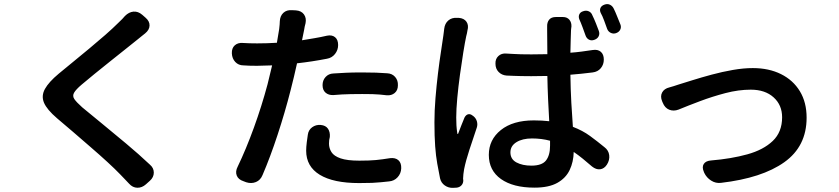

<svg xmlns="http://www.w3.org/2000/svg" viewBox="-20 -850 4040 925"><path d="M681 -765Q701 -748 700.5 -727Q700 -706 679 -689Q673 -685 661.5 -675Q650 -665 643 -660Q618 -640 583 -612Q548 -584 509 -553Q470 -522 434.5 -493Q399 -464 373 -442Q346 -419 337 -403.5Q328 -388 338 -373Q348 -358 376 -333Q416 -300 471.5 -254.5Q527 -209 588 -158Q649 -107 702 -57Q721 -41 721 -18.5Q721 4 702 21L683 38Q664 55 641.5 54.5Q619 54 602 35Q596 29 582.5 14.5Q569 0 559 -10Q535 -35 498 -69Q461 -103 417.5 -140.5Q374 -178 332 -214.5Q290 -251 255 -280Q206 -322 192 -355Q178 -388 196.5 -421.5Q215 -455 263 -495Q292 -519 330.5 -550.5Q369 -582 410 -616Q451 -650 487.5 -682Q524 -714 549 -739Q559 -748 569 -758.5Q579 -769 582 -773Q601 -792 623 -794Q645 -796 665 -779Z M1534 -440Q1534 -463 1548.5 -479Q1563 -495 1586 -496Q1618 -498 1646.5 -499.5Q1675 -501 1724 -501Q1767 -501 1791.5 -500Q1816 -499 1845 -497Q1869 -496 1883.5 -479.5Q1898 -463 1897 -439Q1897 -415 1881.5 -402Q1866 -389 1843 -391Q1825 -393 1809.5 -394.5Q1794 -396 1774.5 -396.5Q1755 -397 1725 -397Q1692 -397 1669 -396.5Q1646 -396 1627.5 -395Q1609 -394 1586 -392Q1563 -391 1548.5 -403.5Q1534 -416 1534 -440ZM1525 -248Q1549 -246 1560 -230Q1571 -214 1569 -190Q1565 -177 1565 -158Q1565 -136 1577 -117Q1589 -98 1621 -87Q1653 -76 1711 -76Q1761 -76 1791.5 -79Q1822 -82 1859 -88Q1885 -91 1899.5 -78Q1914 -65 1913 -39Q1912 -14 1895.5 4Q1879 22 1854 24Q1833 26 1815 28Q1797 30 1773 31Q1749 32 1710 32Q1586 32 1520.5 -8Q1455 -48 1455 -124Q1455 -141 1458 -165Q1461 -189 1463 -201Q1466 -224 1484 -237Q1502 -250 1525 -248ZM1219 -641Q1268 -641 1314 -644L1325 -710Q1328 -735 1328 -747Q1329 -773 1345 -788Q1361 -803 1387 -801L1406 -800Q1432 -798 1444.5 -780.5Q1457 -763 1452 -738Q1450 -732 1448 -722Q1446 -712 1445 -705L1435 -656Q1465 -661 1495 -666Q1525 -671 1555 -678Q1579 -683 1594 -671Q1609 -659 1609 -633Q1609 -609 1594 -590Q1579 -571 1555 -567Q1519 -560 1483 -554.5Q1447 -549 1411 -545Q1404 -513 1396 -479.5Q1388 -446 1380 -415Q1353 -309 1317.5 -201Q1282 -93 1245 -7Q1235 18 1213 27Q1191 36 1166 28L1153 23Q1128 15 1120.5 -4.5Q1113 -24 1125 -47Q1165 -130 1203 -234.5Q1241 -339 1269 -444L1291 -535L1218 -533Q1200 -533 1182 -533.5Q1164 -534 1153 -535Q1129 -535 1113.5 -551.5Q1098 -568 1097 -593Q1096 -618 1111 -631.5Q1126 -645 1150 -643Q1161 -642 1182.5 -641.5Q1204 -641 1219 -641Z M2190 -764Q2216 -762 2227.5 -745Q2239 -728 2232 -703Q2231 -697 2229.5 -689Q2228 -681 2226 -675Q2220 -647 2212 -597.5Q2204 -548 2196 -490Q2188 -432 2183 -377.5Q2178 -323 2178 -284Q2178 -263 2179 -246Q2180 -229 2183 -209Q2183 -205 2185 -204.5Q2187 -204 2188 -208Q2194 -225 2203 -247Q2212 -269 2218 -284Q2225 -297 2235.5 -299.5Q2246 -302 2257 -293L2260 -291Q2273 -281 2277.5 -265.5Q2282 -250 2277 -235Q2259 -182 2241.5 -128.5Q2224 -75 2216 -35Q2214 -25 2212.5 -11Q2211 3 2211 11L2212 19Q2212 33 2203.5 42.5Q2195 52 2181 54L2163 55Q2141 56 2123 43.5Q2105 31 2100 9Q2093 -26 2086.5 -62Q2080 -98 2076.5 -145.5Q2073 -193 2073 -261Q2073 -317 2078 -377.5Q2083 -438 2090 -496Q2097 -554 2104.5 -601.5Q2112 -649 2116 -679Q2118 -690 2118.5 -698.5Q2119 -707 2120 -711Q2123 -737 2140 -751.5Q2157 -766 2183 -764ZM2790 -796Q2804 -801 2816.5 -795.5Q2829 -790 2834 -776Q2842 -760 2851 -737.5Q2860 -715 2865 -701Q2870 -687 2864 -675Q2858 -663 2843 -658Q2829 -653 2817.5 -659Q2806 -665 2801 -679Q2795 -696 2786.5 -719Q2778 -742 2771 -757Q2766 -770 2771 -781Q2776 -792 2790 -796ZM2893 -828Q2907 -833 2919 -827Q2931 -821 2937 -808Q2945 -792 2954 -769Q2963 -746 2969 -732Q2974 -719 2968 -707Q2962 -695 2947 -690Q2934 -686 2922 -692Q2910 -698 2905 -711Q2899 -728 2890.5 -751Q2882 -774 2874 -788Q2868 -801 2873 -812Q2878 -823 2893 -828ZM2630 -172Q2589 -183 2543 -183Q2497 -183 2468 -165Q2439 -147 2439 -116Q2439 -83 2468 -67.5Q2497 -52 2540 -52Q2591 -52 2610.5 -77Q2630 -102 2630 -148ZM2692 -768Q2712 -768 2723 -755Q2734 -742 2733 -722Q2732 -718 2732 -715Q2732 -712 2731 -705Q2730 -687 2729.5 -658.5Q2729 -630 2728 -596Q2756 -598 2782 -601.5Q2808 -605 2835 -609Q2860 -613 2874.5 -600.5Q2889 -588 2889 -563Q2889 -539 2874.5 -521.5Q2860 -504 2835 -501Q2780 -494 2728 -490Q2729 -418 2732.5 -355Q2736 -292 2740 -239Q2787 -221 2822.5 -195Q2858 -169 2892 -141Q2912 -126 2915 -102.5Q2918 -79 2904 -57Q2891 -37 2871.5 -34.5Q2852 -32 2832 -48Q2809 -68 2787.5 -85.5Q2766 -103 2744 -118Q2743 -70 2724.5 -31Q2706 8 2665 31Q2624 54 2555 54Q2452 54 2393.5 12.5Q2335 -29 2335 -104Q2335 -177 2393 -223.5Q2451 -270 2552 -270Q2591 -270 2626 -266Q2623 -315 2620.5 -372Q2618 -429 2617 -484L2539 -483Q2510 -483 2491 -483.5Q2472 -484 2456 -484.5Q2440 -485 2420 -486Q2397 -488 2382 -503.5Q2367 -519 2367 -543Q2366 -566 2381 -580Q2396 -594 2419 -592Q2439 -591 2455 -590Q2471 -589 2490.5 -588.5Q2510 -588 2540 -588L2617 -589L2616 -703Q2616 -715 2616 -716Q2616 -717 2616 -721Q2615 -742 2625.5 -755Q2636 -768 2658 -768Z M3170 -362Q3160 -386 3170 -404.5Q3180 -423 3205 -429Q3213 -431 3225.5 -435Q3238 -439 3250 -443Q3276 -451 3317.5 -464Q3359 -477 3409 -490.5Q3459 -504 3510.5 -513Q3562 -522 3607 -522Q3684 -522 3742.5 -493Q3801 -464 3833.5 -410.5Q3866 -357 3866 -283Q3866 -145 3758.5 -68.5Q3651 8 3453 31Q3428 34 3406 20Q3384 6 3373 -17L3371 -22Q3361 -45 3370.5 -60Q3380 -75 3406 -77Q3503 -85 3580.5 -106.5Q3658 -128 3703 -171Q3748 -214 3748 -285Q3748 -344 3707 -381Q3666 -418 3597 -418Q3538 -418 3475 -401.5Q3412 -385 3353.5 -363Q3295 -341 3249 -322Q3225 -313 3204 -321.5Q3183 -330 3173 -355Z"/></svg>

Font: Chiron GoRound TC SB
Style: Regular
Weight: 500
Designer: Ryoko NISHIZUKA 西塚涼子 (kana, bopomofo & ideographs); Paul D. Hunt (Latin, Greek & Cyrillic); Sandoll Communications 산돌커뮤니
Foundry: Adobe
Version: Version 1.000;hotconv 1.1.1;makeotfexe 2.6.0